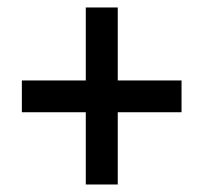

<svg xmlns="http://www.w3.org/2000/svg" viewBox="-20 -613 551 519"><path d="M298.3 -395.5H470.7V-309.6H298.3V-114.3H211.9V-309.6H39.1V-395.5H211.9V-592.8H298.3Z"/></svg>

Font: Open Sans SemiCondensed SemiBold
Style: Regular
Weight: 600
Width: 4
Designer: Monotype Design Team
Foundry: Monotype Imaging Inc.
Version: Version 3.000